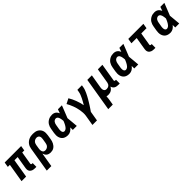

<svg xmlns="http://www.w3.org/2000/svg" viewBox="412 -2145 3976 3976"><g transform="rotate(-45 2400.0 -156.5)"><path d="M490 8H452Q432 8 412 5.5Q392 3 375 -4.5Q358 -12 343.5 -24.5Q329 -37 321 -54.5Q313 -72 311 -92Q309 -112 313 -132L359 -410H265L197 0H63L131 -410H71L89 -520H571L553 -410H493L447 -132Q446 -126 446.5 -120Q447 -114 450.5 -110Q454 -106 459.5 -104Q465 -102 471 -102H491Z M587 215 678 -334Q682 -361 692 -388Q702 -415 719.5 -438.5Q737 -462 760.5 -480Q784 -498 811 -509Q838 -520 865.5 -524Q893 -528 920 -528Q952 -528 983 -522.5Q1014 -517 1040.5 -502Q1067 -487 1086.5 -463.5Q1106 -440 1115.5 -411Q1125 -382 1125 -350Q1125 -318 1120 -286L1104 -186Q1100 -162 1093 -139Q1086 -116 1074.5 -93.5Q1063 -71 1046.5 -51.5Q1030 -32 1009 -18Q988 -4 963.5 2Q939 8 916 8Q890 8 865.5 2Q841 -4 822 -18.5Q803 -33 791 -54Q779 -75 772 -98L720 215ZM862 -102Q882 -102 902 -109Q922 -116 937.5 -130.5Q953 -145 961.5 -164.5Q970 -184 973 -204L990 -304Q993 -324 992.5 -344.5Q992 -365 983.5 -382Q975 -399 957.5 -408.5Q940 -418 920 -418Q900 -418 880 -411Q860 -404 844.5 -389.5Q829 -375 820 -355.5Q811 -336 808 -316L794 -231Q791 -216 790.5 -201.5Q790 -187 791.5 -173Q793 -159 798 -145.5Q803 -132 811.5 -122Q820 -112 833.5 -107Q847 -102 862 -102Z M1421 8Q1391 8 1362 1.5Q1333 -5 1309 -21Q1285 -37 1269.5 -61Q1254 -85 1246.5 -113.5Q1239 -142 1239.5 -172.5Q1240 -203 1245 -234L1262 -334Q1266 -360 1274.5 -385Q1283 -410 1297.5 -433.5Q1312 -457 1333 -475.5Q1354 -494 1379 -506.5Q1404 -519 1429.5 -523.5Q1455 -528 1481 -528Q1505 -528 1527 -521.5Q1549 -515 1566.5 -502Q1584 -489 1596.5 -471Q1609 -453 1618 -433Q1625 -454 1632.5 -476Q1640 -498 1648 -520H1765Q1738 -453 1712 -385Q1686 -317 1658 -250Q1665 -188 1670 -125Q1675 -62 1681 0H1564Q1564 -18 1564 -36.5Q1564 -55 1563 -74Q1550 -57 1534.5 -41.5Q1519 -26 1500.5 -15Q1482 -4 1461.5 2Q1441 8 1421 8ZM1422 -102Q1440 -102 1457.5 -111.5Q1475 -121 1487.5 -135Q1500 -149 1510.5 -165.5Q1521 -182 1529.5 -199Q1538 -216 1545.5 -233Q1553 -250 1560 -268Q1559 -284 1557 -299.5Q1555 -315 1552 -330.5Q1549 -346 1544.5 -360.5Q1540 -375 1532 -388Q1524 -401 1511 -409.5Q1498 -418 1481 -418Q1464 -418 1446.5 -408.5Q1429 -399 1418 -384Q1407 -369 1401 -351.5Q1395 -334 1392 -316L1375 -216Q1373 -204 1372.5 -192Q1372 -180 1372.5 -168Q1373 -156 1375.5 -144.5Q1378 -133 1384 -123.5Q1390 -114 1400 -108Q1410 -102 1422 -102Z M2057 215H1924L1963 -18Q1969 -59 1966.5 -100Q1964 -141 1957.5 -180Q1951 -219 1940.5 -257Q1930 -295 1916.5 -331.5Q1903 -368 1886.5 -403Q1870 -438 1851 -471L1963 -528Q1986 -491 2005 -451.5Q2024 -412 2039 -371Q2054 -330 2066.5 -287.5Q2079 -245 2087 -201Q2106 -233 2124.5 -265.5Q2143 -298 2159.5 -331.5Q2176 -365 2189.5 -399Q2203 -433 2209 -468L2218 -520H2351L2342 -468Q2337 -437 2325.5 -406Q2314 -375 2300 -345Q2286 -315 2270.5 -285.5Q2255 -256 2238 -227Q2221 -198 2203.5 -169Q2186 -140 2168 -112Q2150 -84 2131 -56Q2112 -28 2093 0Z M2387 215 2509 -520H2642L2591 -216Q2589 -203 2588.5 -189.5Q2588 -176 2590 -163.5Q2592 -151 2597 -139Q2602 -127 2611 -118.5Q2620 -110 2632.5 -106Q2645 -102 2658 -102Q2676 -102 2694 -107Q2712 -112 2727 -124Q2742 -136 2751 -153.5Q2760 -171 2763 -189L2818 -520H2951L2887 -132Q2886 -126 2886.5 -120Q2887 -114 2890.5 -110Q2894 -106 2900 -104Q2906 -102 2912 -102H2931V8H2893Q2868 8 2845 4Q2822 0 2802 -11Q2782 -22 2769 -41Q2756 -60 2751 -83Q2740 -63 2724 -45Q2708 -27 2688.5 -15Q2669 -3 2646.5 2.5Q2624 8 2603 8Q2589 8 2575.5 6.5Q2562 5 2549 1Q2549 27 2545.5 54Q2542 81 2538 108L2520 215Z M3221 8Q3191 8 3162 1.5Q3133 -5 3109 -21Q3085 -37 3069.5 -61Q3054 -85 3046.5 -113.5Q3039 -142 3039.5 -172.5Q3040 -203 3045 -234L3062 -334Q3066 -360 3074.5 -385Q3083 -410 3097.5 -433.5Q3112 -457 3133 -475.5Q3154 -494 3179 -506.5Q3204 -519 3229.5 -523.5Q3255 -528 3281 -528Q3305 -528 3327 -521.5Q3349 -515 3366.5 -502Q3384 -489 3396.5 -471Q3409 -453 3418 -433Q3425 -454 3432.5 -476Q3440 -498 3448 -520H3565Q3538 -453 3512 -385Q3486 -317 3458 -250Q3465 -188 3470 -125Q3475 -62 3481 0H3364Q3364 -18 3364 -36.5Q3364 -55 3363 -74Q3350 -57 3334.5 -41.5Q3319 -26 3300.5 -15Q3282 -4 3261.5 2Q3241 8 3221 8ZM3222 -102Q3240 -102 3257.5 -111.5Q3275 -121 3287.5 -135Q3300 -149 3310.5 -165.5Q3321 -182 3329.5 -199Q3338 -216 3345.5 -233Q3353 -250 3360 -268Q3359 -284 3357 -299.5Q3355 -315 3352 -330.5Q3349 -346 3344.5 -360.5Q3340 -375 3332 -388Q3324 -401 3311 -409.5Q3298 -418 3281 -418Q3264 -418 3246.5 -408.5Q3229 -399 3218 -384Q3207 -369 3201 -351.5Q3195 -334 3192 -316L3175 -216Q3173 -204 3172.5 -192Q3172 -180 3172.5 -168Q3173 -156 3175.5 -144.5Q3178 -133 3184 -123.5Q3190 -114 3200 -108Q3210 -102 3222 -102Z M3976 8H3938Q3918 8 3898.5 5.5Q3879 3 3861.5 -4.5Q3844 -12 3829.5 -24.5Q3815 -37 3807 -54.5Q3799 -72 3797 -92Q3795 -112 3799 -132L3845 -410H3691L3709 -520H4151L4133 -410H3979L3933 -132Q3932 -126 3932.5 -120Q3933 -114 3936.5 -110Q3940 -106 3945.5 -104Q3951 -102 3957 -102H3977Z M4421 8Q4391 8 4362 1.5Q4333 -5 4309 -21Q4285 -37 4269.5 -61Q4254 -85 4246.5 -113.5Q4239 -142 4239.5 -172.5Q4240 -203 4245 -234L4262 -334Q4266 -360 4274.5 -385Q4283 -410 4297.5 -433.5Q4312 -457 4333 -475.5Q4354 -494 4379 -506.5Q4404 -519 4429.5 -523.5Q4455 -528 4481 -528Q4505 -528 4527 -521.5Q4549 -515 4566.5 -502Q4584 -489 4596.5 -471Q4609 -453 4618 -433Q4625 -454 4632.5 -476Q4640 -498 4648 -520H4765Q4738 -453 4712 -385Q4686 -317 4658 -250Q4665 -188 4670 -125Q4675 -62 4681 0H4564Q4564 -18 4564 -36.5Q4564 -55 4563 -74Q4550 -57 4534.5 -41.5Q4519 -26 4500.5 -15Q4482 -4 4461.5 2Q4441 8 4421 8ZM4422 -102Q4440 -102 4457.5 -111.5Q4475 -121 4487.5 -135Q4500 -149 4510.5 -165.5Q4521 -182 4529.5 -199Q4538 -216 4545.5 -233Q4553 -250 4560 -268Q4559 -284 4557 -299.5Q4555 -315 4552 -330.5Q4549 -346 4544.5 -360.5Q4540 -375 4532 -388Q4524 -401 4511 -409.5Q4498 -418 4481 -418Q4464 -418 4446.5 -408.5Q4429 -399 4418 -384Q4407 -369 4401 -351.5Q4395 -334 4392 -316L4375 -216Q4373 -204 4372.5 -192Q4372 -180 4372.5 -168Q4373 -156 4375.5 -144.5Q4378 -133 4384 -123.5Q4390 -114 4400 -108Q4410 -102 4422 -102Z"/></g></svg>

Font: Iosevka Aile Extrabold Oblique
Style: Regular
Weight: 800
Italic angle: -9°
Designer: Belleve Invis
Foundry: Belleve Invis
Version: Version 31.1.0; ttfautohint (v1.8.4)